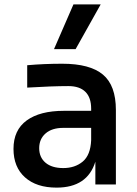

<svg xmlns="http://www.w3.org/2000/svg" viewBox="-20 -834 621 868"><path d="M321.8 -611.8H224.1L312 -814H435.1ZM235.8 14.2Q145 14.2 93 -32.2Q41 -78.6 41 -161.1Q41 -246.1 100.8 -289.6Q160.6 -333 269 -333H392.1V-342.8Q392.1 -393.1 366 -418.9Q339.8 -444.8 289.1 -444.8Q216.8 -444.8 103 -438V-539.1Q179.7 -545.9 261.2 -545.9Q386.7 -545.9 445.3 -496.8Q503.9 -447.8 503.9 -336.9V0H411.1V-103Q375 14.2 235.8 14.2ZM266.1 -74.2Q318.8 -74.2 354 -103.5Q389.2 -132.8 392.1 -200.2V-255.9H266.1Q214.8 -255.9 186 -230.7Q157.2 -205.6 157.2 -164.1Q157.2 -122.6 185.8 -98.4Q214.4 -74.2 266.1 -74.2Z"/></svg>

Font: Sora Medium
Style: Regular
Weight: 500
Designer: Jonathan Barnbrook, Julián Moncada
Foundry: Barnbrook Fonts
Version: Version 2.000